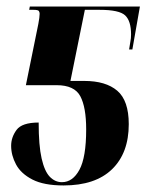

<svg xmlns="http://www.w3.org/2000/svg" viewBox="-20 -556 459 586"><path d="M174 10Q114 10 79 -8Q44 -26 29 -54Q14 -82 14 -111Q14 -137 30.5 -159.5Q47 -182 98 -182Q98 -112 107 -72.5Q116 -33 132 -16.5Q148 0 169 0Q202 0 222.5 -38Q243 -76 243 -161Q243 -229 225 -262.5Q207 -296 153 -296H59L97 -483Q101 -504 101 -514Q101 -519 98.5 -522.5Q96 -526 82 -526H69L71 -536H407L384 -405H374Q376 -420 378 -429.5Q380 -439 380 -451Q380 -492 362 -509Q344 -526 284 -526H239L195 -309H237Q303 -309 338 -279Q373 -249 373 -177Q373 -89 322 -39.5Q271 10 174 10Z"/></svg>

Font: Noto Serif Display ExtraCondensed
Style: Bold Italic
Weight: 700
Width: 2
Italic angle: -12°
Designer: Monotype Design Team
Foundry: Monotype Imaging Inc.
Version: Version 2.009